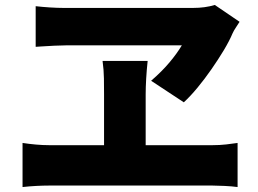

<svg xmlns="http://www.w3.org/2000/svg" viewBox="-20 -754 1040 775"><path d="M947 -666Q939 -653 931.5 -642Q924 -631 919 -620Q906 -589 883.5 -551.5Q861 -514 833.5 -474.5Q806 -435 777.5 -400.5Q749 -366 722 -341L590 -428Q634 -466 664.5 -502.5Q695 -539 714 -571H249Q229 -571 199 -569.5Q169 -568 146.5 -566.5Q124 -565 124 -565V-729Q150 -726 181 -724Q212 -722 237 -722H759Q808 -722 847 -734ZM568 -372V-168H838Q867 -168 893 -171Q919 -174 939 -177V1Q917 -2 887 -3.5Q857 -5 838 -5H178Q154 -5 126 -3.5Q98 -2 71 1V-177Q97 -173 125 -170.5Q153 -168 178 -168H400V-373Q400 -402 399.5 -437Q399 -472 394 -508H576Q572 -471 570 -436Q568 -401 568 -372Z"/></svg>

Font: Source Han Sans CN Heavy
Style: Regular
Weight: 900
Designer: Ryoko NISHIZUKA 西塚涼子 (kana, bopomofo & ideographs); Paul D. Hunt (Latin, Greek & Cyrillic); Sandoll Communications 산돌커뮤니
Foundry: Adobe
Version: Version 2.000;hotconv 1.0.107;makeotfexe 2.5.65593